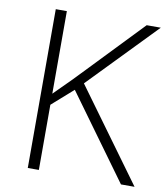

<svg xmlns="http://www.w3.org/2000/svg" viewBox="-81 -782 742 850"><g transform="rotate(10 290.5 -357.0)"><path d="M581.1 0H520L246.1 -377L150.9 -293V0H101.1V-713.9H150.9V-342.8L230 -421.9L509.8 -713.9H573.2L280.8 -412.1Z"/></g></svg>

Font: CAA NEO Sans Light
Style: Regular
Weight: 300
Version: Version 1.10